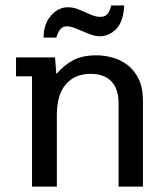

<svg xmlns="http://www.w3.org/2000/svg" viewBox="-20 -694 624 714"><path d="M99.1 0V-410.2H39.6V-480.5H184.6L189.5 -418.9Q219.2 -452.6 252.9 -470.5Q286.6 -488.3 339.8 -488.3Q366.7 -488.3 396.5 -480.5Q426.3 -472.7 452.4 -453.6Q478.5 -434.6 495.1 -401.4Q511.7 -368.2 511.7 -317.4V0H420.9V-310.1Q420.9 -363.3 394.3 -391.4Q367.7 -419.4 317.4 -419.4Q258.3 -419.4 224.9 -380.6Q191.4 -341.8 191.4 -266.1V0ZM142.1 -554.2Q142.1 -604 169.2 -635.5Q196.3 -667 232.9 -667Q253.4 -667 274.4 -658.2Q295.4 -649.4 315.4 -640.4Q335.4 -631.3 353.5 -631.3Q370.6 -631.3 379.9 -642.3Q389.2 -653.3 393.1 -673.8H441.9Q439 -613.8 412.4 -586.4Q385.7 -559.1 351.1 -559.1Q333.5 -559.1 310.1 -568.4Q286.6 -577.6 264.9 -586.9Q243.2 -596.2 230 -596.2Q214.4 -596.2 205.6 -586.7Q196.8 -577.1 189 -554.2Z"/></svg>

Font: Shanti
Style: Regular
Weight: 400
Designer: Vernon Adams
Foundry: Vernon Adams
Version: Version 1.100; ttfautohint (v1.8.4)